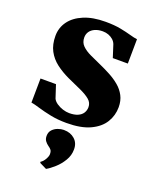

<svg xmlns="http://www.w3.org/2000/svg" viewBox="-151 -638 804 997"><g transform="rotate(20 250.5 -140.0)"><path d="M245 11.5Q196.5 11.5 156.2 3.2Q116 -5 86 -14.2Q56 -23.5 38.5 -26L40 -159.5H125.5L149 -88Q155 -75 170.5 -64.2Q186 -53.5 205 -47.5Q224 -41.5 241 -41.5Q269.5 -41.5 288.2 -49.8Q307 -58 316 -72.5Q325 -87 325 -104.5Q325 -129 305.8 -145.2Q286.5 -161.5 253 -176.8Q219.5 -192 176 -211.5Q136.5 -230 105 -254Q73.5 -278 55.2 -312.2Q37 -346.5 37 -394.5Q37 -439.5 62.8 -475Q88.5 -510.5 137.8 -531.2Q187 -552 257.5 -552Q306.5 -552 341 -545.2Q375.5 -538.5 399.8 -531.5Q424 -524.5 441 -522.5L439.5 -387.5H356.5L334.5 -456Q329.5 -469.5 318.8 -479.2Q308 -489 293 -494.8Q278 -500.5 260.5 -500.5Q236.5 -500.5 218.2 -492.5Q200 -484.5 190.2 -470.5Q180.5 -456.5 180.5 -437.5Q180.5 -410.5 198.2 -392.8Q216 -375 245 -361.5Q274 -348 306.5 -333.5Q337 -320 366.8 -304Q396.5 -288 420.2 -268Q444 -248 458.2 -221Q472.5 -194 472.5 -158Q472.5 -112.5 449 -74Q425.5 -35.5 375.2 -12Q325 11.5 245 11.5ZM329.5 128Q329.5 160.5 312.2 189.2Q295 218 271.2 239.2Q247.5 260.5 228 271.5H226.5L189 253L187.5 247Q201 239 210.8 221.8Q220.5 204.5 220.5 193Q220.5 177 214.2 169.5Q208 162 197.5 155Q187.5 148 179.5 137.2Q171.5 126.5 171.5 109.5Q171.5 88.5 184 75.2Q196.5 62 213.5 56Q230.5 50 243.5 50H247Q282.5 50 306.2 71Q330 92 329.5 128Z"/></g></svg>

Font: Merriweather 60pt Black
Style: Regular
Weight: 900
Version: Version 2.100